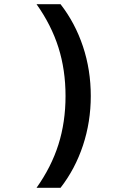

<svg xmlns="http://www.w3.org/2000/svg" viewBox="-20 -790 640 920"><path d="M270 110H155Q226 10 260 -97.5Q294 -205 294 -330Q294 -455 260 -562.5Q226 -670 155 -770H270Q340 -680 377.5 -567.5Q415 -455 415 -330Q415 -206 377.5 -93Q340 20 270 110Z"/></svg>

Font: M PLUS Code Latin Expanded SemiBold
Style: Regular
Weight: 600
Width: 7
Designer: Coji Morishita
Foundry: UNDERFOREST DESIGN
Version: Version 1.002; ttfautohint (v1.8.3)